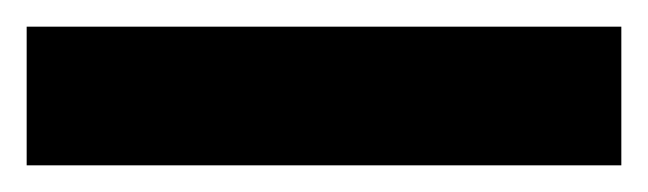

<svg xmlns="http://www.w3.org/2000/svg" viewBox="-33 70 486 144"><path d="M433 90V194H-13V90Z"/></svg>

Font: BioRhyme
Style: Bold
Weight: 700
Designer: Aoife Mooney
Foundry: Aoife Mooney Type
Version: Version 1.600;gftools[0.9.33]